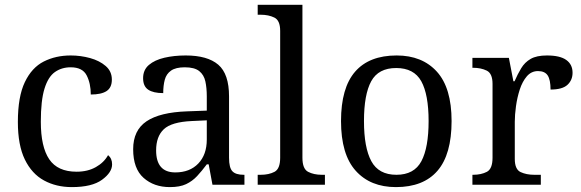

<svg xmlns="http://www.w3.org/2000/svg" viewBox="-20 -762 2396 792"><path d="M276.4 9.8Q211.9 9.8 161.6 -17.6Q111.3 -44.9 82.5 -104Q53.7 -163.1 53.7 -258.8Q53.7 -363.3 82.5 -423.3Q111.3 -483.4 160.6 -508.3Q210 -533.2 271.5 -533.2Q312.5 -533.2 351.6 -522.5Q390.6 -511.7 416 -489.7Q441.4 -467.8 441.4 -433.6Q441.4 -400.4 419.4 -386.2Q397.5 -372.1 354.5 -372.1Q354.5 -418 337.4 -451.2Q320.3 -484.4 271.5 -484.4Q234.4 -484.4 206.5 -464.8Q178.7 -445.3 163.6 -396.5Q148.4 -347.7 148.4 -259.8Q148.4 -156.2 183.1 -105Q217.8 -53.7 295.9 -53.7Q341.8 -53.7 375.5 -72.8Q409.2 -91.8 425.8 -122.1Q442.4 -108.4 442.4 -84Q442.4 -50.8 400.9 -20.5Q359.4 9.8 276.4 9.8Z M680.7 9.8Q615.2 9.8 572.3 -28.3Q529.3 -66.4 529.3 -146.5Q529.3 -224.6 584.5 -261.7Q639.6 -298.8 752 -302.7L833 -305.7V-364.3Q833 -399.4 827.1 -426.3Q821.3 -453.1 801.8 -468.8Q782.2 -484.4 742.2 -484.4Q705.1 -484.4 685.5 -470.7Q666 -457 659.7 -433.1Q653.3 -409.2 653.3 -377.9Q612.3 -377.9 591.3 -392.1Q570.3 -406.2 570.3 -439.5Q570.3 -473.6 594.2 -494.1Q618.2 -514.6 658.2 -523.9Q698.2 -533.2 746.1 -533.2Q835.9 -533.2 880.4 -495.1Q924.8 -457 924.8 -364.3V-111.3Q924.8 -70.3 938.5 -55.7Q952.1 -41 985.4 -41H988.3V0H856.4L840.8 -84H833Q812.5 -56.6 793 -35.6Q773.4 -14.6 747.6 -2.4Q721.7 9.8 680.7 9.8ZM703.1 -50.8Q762.7 -50.8 797.9 -87.4Q833 -124 833 -186.5V-265.6L770.5 -262.7Q687.5 -258.8 655.8 -229Q624 -199.2 624 -141.6Q624 -50.8 703.1 -50.8Z M1043 0V-41H1055.7Q1088.9 -41 1112.3 -53.2Q1135.7 -65.4 1135.7 -111.3V-634.8Q1135.7 -677.7 1111.8 -689.5Q1087.9 -701.2 1055.7 -701.2H1043V-742.2H1227.5V-111.3Q1227.5 -65.4 1251 -53.2Q1274.4 -41 1307.6 -41H1320.3V0Z M1613.3 9.8Q1507.8 9.8 1447.3 -57.6Q1386.7 -125 1386.7 -262.7Q1386.7 -399.4 1444.8 -466.3Q1502.9 -533.2 1616.2 -533.2Q1721.7 -533.2 1782.2 -466.3Q1842.8 -399.4 1842.8 -262.7Q1842.8 -125 1784.7 -57.6Q1726.6 9.8 1613.3 9.8ZM1615.2 -41Q1688.5 -41 1718.3 -97.2Q1748 -153.3 1748 -262.7Q1748 -372.1 1717.8 -426.8Q1687.5 -481.4 1614.3 -481.4Q1541 -481.4 1511.2 -426.8Q1481.4 -372.1 1481.4 -262.7Q1481.4 -153.3 1511.7 -97.2Q1542 -41 1615.2 -41Z M1928.7 0V-41H1931.6Q1964.8 -41 1988.3 -53.2Q2011.7 -65.4 2011.7 -111.3V-416Q2011.7 -459 1987.8 -470.7Q1963.9 -482.4 1931.6 -482.4H1928.7V-523.4H2079.1L2097.7 -426.8H2102.5Q2115.2 -456.1 2129.9 -480.5Q2144.5 -504.9 2168.9 -519Q2193.4 -533.2 2236.3 -533.2Q2290 -533.2 2315.9 -514.6Q2341.8 -496.1 2341.8 -461.9Q2341.8 -431.6 2320.8 -412.1Q2299.8 -392.6 2251 -392.6Q2251 -432.6 2239.3 -450.7Q2227.5 -468.8 2199.2 -468.8Q2171.9 -468.8 2153.3 -447.3Q2134.8 -425.8 2124 -392.6Q2113.3 -359.4 2108.4 -323.7Q2103.5 -288.1 2103.5 -259.8V-106.4Q2103.5 -63.5 2127.4 -52.2Q2151.4 -41 2183.6 -41H2210.9V0Z"/></svg>

Font: Noto Serif Todhri
Style: Regular
Weight: 400
Designer: Mikhail Merkuryev
Version: Version 1.000; ttfautohint (v1.8.4.7-5d5b)